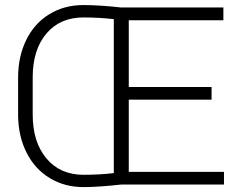

<svg xmlns="http://www.w3.org/2000/svg" viewBox="-20 -741 974 771"><path d="M879.4 0H467.3Q375 10.3 315.4 10.3Q239.3 10.3 179.7 -25.9Q120.1 -62 86.9 -127.7Q53.7 -193.4 52.7 -276.4V-429.7Q52.7 -513.7 85.4 -580.6Q118.2 -647.5 178.2 -684.1Q238.3 -720.7 314.5 -720.7Q379.4 -720.7 467.3 -710.9H877V-659.7H497.1V-391.6H829.6V-340.8H497.1V-50.8H879.4ZM315.4 -39.1Q380.4 -39.1 437 -45.9V-664.1Q379.4 -670.9 314.5 -670.9Q221.2 -670.9 166.5 -606.4Q111.8 -542 111.3 -432.1V-281.2Q111.3 -170.4 166.5 -104.7Q221.7 -39.1 315.4 -39.1Z"/></svg>

Font: Roboto Light
Style: Regular
Weight: 300
Designer: Google
Version: Version 2.134; 2016; ttfautohint (v1.6)